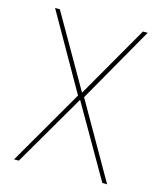

<svg xmlns="http://www.w3.org/2000/svg" viewBox="-106 -779 724 857"><g transform="rotate(15 255.5 -350.0)"><path d="M40 0 242 -349 42 -700H64L256 -366L448 -700H470L270 -349L470 0H448L256 -333L62 0Z"/></g></svg>

Font: DM Sans 16pt Thin
Style: Regular
Weight: 250
Version: Version 4.004;gftools[0.9.30]